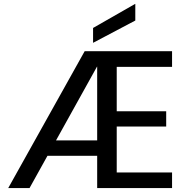

<svg xmlns="http://www.w3.org/2000/svg" viewBox="-20 -962 949 982"><path d="M22 0 413 -700H860V-620H577V-393H830V-315H577V-80H860V0H477V-621H476L131 0ZM163 -165 201 -244H525L532 -165ZM456 -743V-819L671 -942H672V-857Z"/></svg>

Font: DM Sans 28pt Medium
Style: Regular
Weight: 500
Version: Version 4.004;gftools[0.9.30]